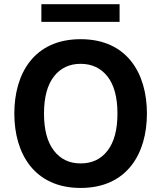

<svg xmlns="http://www.w3.org/2000/svg" viewBox="-20 -904 780 929"><path d="M370.1 -714.4C145.5 -714.4 49.3 -549.3 49.3 -354.5C49.3 -160.2 146.5 5.4 370.1 5.4C594.2 5.4 690.9 -160.2 690.9 -354.5C690.9 -549.3 594.7 -714.4 370.1 -714.4ZM370.1 -595.2C424.3 -595.2 467.8 -574.7 500 -534.2C532.2 -493.2 548.3 -433.1 548.3 -354.5C548.3 -275.9 532.2 -216.3 500.5 -175.3C468.8 -133.8 425.3 -113.3 370.1 -113.3C315.4 -113.3 272.5 -133.8 240.7 -175.3C209 -216.3 192.9 -275.9 192.9 -354.5C192.9 -433.1 209 -492.7 240.7 -533.7C272.5 -574.7 315.9 -595.2 370.1 -595.2ZM180.2 -883.8V-798.3H558.6V-883.8Z"/></svg>

Font: Estedad Bold
Style: Regular
Weight: 700
Designer: Amin Abedi
Version: Version 7.3